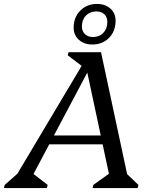

<svg xmlns="http://www.w3.org/2000/svg" viewBox="-73 -955 777 975"><path d="M-53 0 -49 -16 47 -101 -15 -22 383 -690H440L580 -36L544 -98L630 -16L626 0H397L401 -16L507 -92L488 -36L364 -616H386L71 -22L73 -90L169 -16L165 0ZM144 -222 155 -267H492L481 -222ZM357 -609 271 -674 275 -690H399V-609ZM395 -729Q354 -729 327.5 -753Q301 -777 301 -814Q301 -867 334.5 -901Q368 -935 420 -935Q461 -935 487.5 -911.5Q514 -888 514 -850Q514 -797 481 -763Q448 -729 395 -729ZM399 -767Q431 -767 451.5 -788Q472 -809 472 -843Q472 -868 457 -882.5Q442 -897 416 -897Q384 -897 363.5 -876Q343 -855 343 -821Q343 -796 358.5 -781.5Q374 -767 399 -767Z"/></svg>

Font: Platypi Light Light
Style: Italic
Weight: 300
Italic angle: -13°
Version: Version 1.200